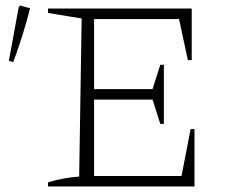

<svg xmlns="http://www.w3.org/2000/svg" viewBox="-20 -676 827 696"><path d="M671 -208H685V0H154V-15Q183 -24 211.5 -29Q240 -34 267 -36L276 -609L154 -629V-645H675V-458H661L629 -607H321V-353H533L561 -441H574V-227H561L533 -315H321V-38H638ZM28 -451 12 -455 48 -651 53 -656 89 -646Q64 -547 28 -451Z"/></svg>

Font: Piazzolla ExtraLight
Style: Regular
Weight: 200
Designer: Juan Pablo del Peral
Foundry: Huerta Tipografica
Version: Version 1.330